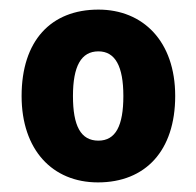

<svg xmlns="http://www.w3.org/2000/svg" viewBox="-20 -742 409 400"><path d="M345 -542C345 -656 278 -722 185 -722C86 -722 25 -657 25 -542C25 -430 89 -362 184 -362C283 -362 345 -428 345 -542ZM132 -542C132 -604 149 -635 185 -635C220 -635 237 -604 237 -542C237 -480 221 -449 185 -449C148 -449 132 -480 132 -542Z"/></svg>

Font: Noto Sans Georgian SemiCondensed ExtraBold
Style: Regular
Weight: 800
Width: 4
Designer: Monotype Design Team, Akaki Razmadze
Foundry: Google LLC
Version: Version 2.005